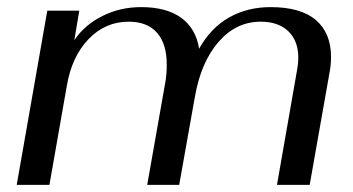

<svg xmlns="http://www.w3.org/2000/svg" viewBox="-20 -520 994 540"><path d="M113 -490H203L189 -407Q218 -450 268 -475Q318 -500 377 -500Q448 -500 489.5 -470Q531 -440 540 -383Q573 -442 624.5 -471Q676 -500 741 -500Q826 -500 868.5 -463.5Q911 -427 911 -360Q911 -337 907 -317L851 0H759L816 -326Q819 -343 819 -357Q819 -405 791 -432Q763 -459 713 -459Q644 -459 594.5 -402Q545 -345 528 -247L484 0H394L444 -283Q449 -308 449 -338Q449 -397 421.5 -428Q394 -459 342 -459Q276 -459 229 -410Q182 -361 168 -279L119 0H27Z"/></svg>

Font: Fahkwang
Style: Italic
Weight: 400
Italic angle: -10°
Version: Version 1.000; ttfautohint (v1.6)